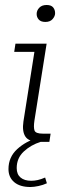

<svg xmlns="http://www.w3.org/2000/svg" viewBox="-20 -569 268 770"><path d="M139 0Q96 0 82 -21Q68 -42 74 -82L118 -361H37L42 -394H167L118 -85Q114 -58 118.5 -45.5Q123 -33 152 -33H183L178 0ZM162 -481Q144 -481 135.5 -490.5Q127 -500 127 -513Q127 -527 137.5 -538Q148 -549 167 -549Q185 -549 193 -539.5Q201 -530 201 -516Q201 -504 191 -492.5Q181 -481 162 -481ZM102 181Q60 181 37 161.5Q14 142 14 109Q14 61 49 29Q84 -3 132 -16L143 0Q104 12 75.5 38.5Q47 65 47 105Q47 130 62.5 143Q78 156 105 156Q118 156 131.5 153Q145 150 161 143L168 166Q153 173 134.5 177Q116 181 102 181Z"/></svg>

Font: Rokkitt SemiBold ExtraLight
Style: Italic
Weight: 250
Italic angle: -9°
Version: Version 3.103